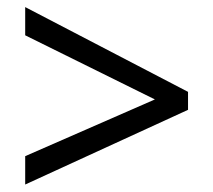

<svg xmlns="http://www.w3.org/2000/svg" viewBox="-20 -588 591 532"><path d="M49.8 -155.3 409.2 -312.5 49.8 -490.2V-568.4L501 -333.5V-283.7L49.8 -76.7Z"/></svg>

Font: NotoSans
Style: Regular
Weight: 400
Designer: Monotype Design team
Foundry: Monotype Imaging Inc.
Version: Version 1.04